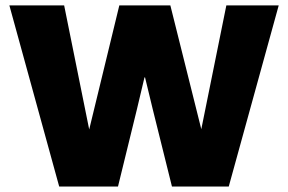

<svg xmlns="http://www.w3.org/2000/svg" viewBox="-20 -680 1051 700"><path d="M479 -280.8 410.2 0H195.8L14.2 -660.2H213.9L305.2 -208L415 -660.2H601.1L713.9 -209L805.2 -660.2H996.1L814 0H606.9L537.1 -280.8L508.8 -397.9H506.8Z"/></svg>

Font: Human Sans Black
Style: Regular
Weight: 800
Designer: Tim Radville
Foundry: Continuum
Version: Version 1.000;FEAKit 1.0